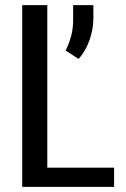

<svg xmlns="http://www.w3.org/2000/svg" viewBox="-20 -731 493 751"><path d="M165 -75.2H426.3V0H66.9V-710.9H165ZM345.2 -659.7Q345.2 -616.2 329.8 -573.2Q314.5 -530.3 287.6 -500.5L236.8 -533.2Q251.5 -563.5 258.8 -591.8Q266.1 -620.1 266.1 -656.7V-710.9H345.2Z"/></svg>

Font: Franco
Style: Regular
Weight: 400
Designer: Google
Version: Version 1.200311; 2013